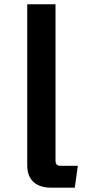

<svg xmlns="http://www.w3.org/2000/svg" viewBox="-20 -850 400 895"><path d="M106.9 -830.1H238.8V-100.1Q238.8 -77.1 261.7 -77.1H342.8L328.6 24.9H217.8Q179.2 24.9 153.8 10.7Q106.9 -14.6 106.9 -80.1Z"/></svg>

Font: BIZ UDPGothic
Style: Bold
Weight: 700
Designer: TypeBank Co., Ltd.
Foundry: Morisawa Inc.
Version: Version 1.051